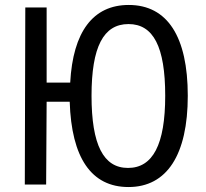

<svg xmlns="http://www.w3.org/2000/svg" viewBox="-20 -744 830 774"><path d="M498 10C653 10 737 -120 737 -358C737 -596 655 -724 499 -724C355 -724 274 -616 263 -411H168V-714H82L80 0H166L168 -334H261C268 -108 348 10 498 10ZM496 -67C397 -67 349 -160 349 -358C349 -555 397 -647 498 -647C598 -647 646 -556 646 -358C646 -161 596 -67 496 -67Z"/></svg>

Font: Noto Sans Condensed
Style: Regular
Weight: 400
Width: 3
Designer: Monotype Design Team
Foundry: Monotype Imaging Inc.
Version: Version 2.013